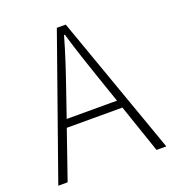

<svg xmlns="http://www.w3.org/2000/svg" viewBox="-122 -755 770 850"><g transform="rotate(-20 262.5 -329.5)"><path d="M187 -390C214 -468 237 -537 260 -618H264C288 -537 311 -468 338 -390L381 -265H144ZM8 0H52L131 -228H393L471 0H517L283 -659H241Z"/></g></svg>

Font: Source Sans Pro Light
Style: Regular
Weight: 300
Designer: Paul D. Hunt
Foundry: Adobe Systems Incorporated
Version: Version 3.006;hotconv 1.0.111;makeotfexe 2.5.65597